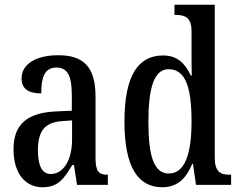

<svg xmlns="http://www.w3.org/2000/svg" viewBox="-20 -780 1009 810"><path d="M160 10C226 10 251 -28 285 -84H292L305 0H435V-43H432C395 -43 383 -59 383 -115V-373C383 -500 330 -547 226 -547C134 -547 71 -511 71 -449C71 -407 98 -386 154 -386C154 -452 167 -495 218 -495C272 -495 283 -448 283 -373V-313L218 -310C97 -305 37 -257 37 -151C37 -41 92 10 160 10ZM194 -46C156 -46 140 -84 140 -145C140 -223 165 -264 242 -269L284 -272V-191C284 -107 249 -46 194 -46Z M665 10C729 10 766 -28 791 -89H794L807 0H955V-43H948C910 -43 886 -55 886 -115V-760H716V-717H722C758 -717 788 -708 788 -649V-567C788 -530 788 -492 789 -461H785C762 -511 729 -546 668 -546C562 -546 505 -460 505 -267C505 -75 562 10 665 10ZM692 -48C630 -48 606 -120 606 -266C606 -409 630 -488 691 -488C764 -488 788 -409 788 -267C788 -133 761 -48 692 -48Z"/></svg>

Font: Noto Serif Armenian ExtraCondensed Medium
Style: Regular
Weight: 500
Width: 2
Designer: Monotype Design Team
Foundry: Monotype Imaging Inc.
Version: Version 2.008